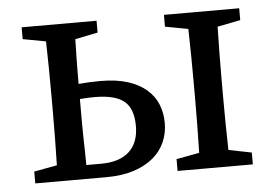

<svg xmlns="http://www.w3.org/2000/svg" viewBox="-41 -528 832 582"><g transform="rotate(-5 375.0 -237.5)"><path d="M477 0V-36L547 -49Q548 -87 548.5 -131Q549 -175 549 -210V-265Q549 -299 548.5 -343.5Q548 -388 547 -426L477 -439V-475H706V-439L636 -425Q635 -387 634.5 -343Q634 -299 634 -265V-210Q634 -175 634.5 -131.5Q635 -88 636 -50L706 -36V0ZM44 0V-36L114 -49Q115 -87 115.5 -131Q116 -175 116 -210V-265Q116 -299 115.5 -343.5Q115 -388 114 -426L44 -439V-475H272V-439L203 -425Q202 -394 201.5 -357.5Q201 -321 201 -289Q234 -292 268 -292Q316 -292 350.5 -281Q385 -270 407.5 -250.5Q430 -231 440.5 -205Q451 -179 451 -148Q451 -117 439 -90Q427 -63 403 -43Q379 -23 343.5 -11.5Q308 0 260 0ZM201 -210Q201 -192 201 -170.5Q201 -149 201.5 -126.5Q202 -104 202.5 -82.5Q203 -61 203 -42H248Q304 -42 333.5 -69Q363 -96 363 -147Q363 -200 335.5 -222.5Q308 -245 246 -245Q234 -245 223 -244.5Q212 -244 201 -243Z"/></g></svg>

Font: Source Serif Pro
Style: Regular
Weight: 400
Designer: Frank Grießhammer
Foundry: Adobe Systems Incorporated
Version: Version 2.000;PS 1.000;hotconv 16.6.51;makeotf.lib2.5.65220